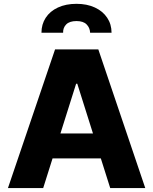

<svg xmlns="http://www.w3.org/2000/svg" viewBox="-20 -959 782 979"><path d="M20.5 0 260.7 -707H481.4L720.7 0H542L494.1 -151.4H248L200.2 0ZM454.1 -278.3 374 -532.2H368.2L288.1 -278.3ZM370.1 -939.5Q423.3 -939.5 463.9 -920.7Q504.4 -901.9 526.6 -868.4Q548.8 -835 548.8 -792H439.5Q438.5 -817.4 421.6 -834.5Q404.8 -851.6 370.1 -851.6Q334.5 -851.6 317.6 -834.5Q300.8 -817.4 301.8 -792H191.4Q191.4 -835 213.1 -868.4Q234.9 -901.9 275.4 -920.7Q315.9 -939.5 370.1 -939.5Z"/></svg>

Font: Pretendard GOV ExtraBold
Style: Regular
Weight: 800
Designer: Base glyphs from Inter by Rasmus Andersson; Hangeul glyphs from Noto Sans CJK(Source Han Sans) by Jang Soo-young and Kan
Foundry: Kil Hyung-jin
Version: Version 1.309